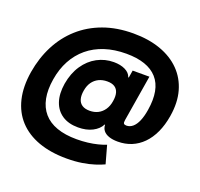

<svg xmlns="http://www.w3.org/2000/svg" viewBox="-158 -917 1368 1315"><g transform="rotate(20 525.5 -260.0)"><path d="M457 220.7Q340.8 220.7 252.4 188.7Q164.1 156.7 107.4 95.5Q50.8 34.2 29.8 -53.7Q8.8 -141.6 26.9 -252.9Q44.9 -360.8 90.8 -450.2Q136.7 -539.6 209.2 -604.7Q281.7 -669.9 379.2 -705.6Q476.6 -741.2 596.7 -741.2Q708 -741.2 795.2 -710.2Q882.3 -679.2 939.7 -620.8Q997.1 -562.5 1020.3 -480.5Q1043.5 -398.4 1026.4 -295.9Q1015.1 -226.6 990.2 -172.9Q965.3 -119.1 929 -82.3Q892.6 -45.4 846.7 -26.6Q800.8 -7.8 747.1 -7.8Q710 -7.8 682.9 -17.1Q655.8 -26.4 641.6 -44.2Q627.4 -62 627 -87.4H624Q605 -50.3 561.5 -28.3Q518.1 -6.3 458 -6.3Q388.7 -6.3 342.5 -36.9Q296.4 -67.4 277.3 -123.5Q258.3 -179.7 270.5 -256.3Q284.2 -336.4 322.8 -393.6Q361.3 -450.7 417.2 -480.7Q473.1 -510.7 537.6 -510.7Q586.4 -510.7 620.8 -493.9Q655.3 -477.1 665 -446.3H668.9L677.7 -500H799.8L744.6 -164.1Q741.2 -144.5 746.6 -137.9Q752 -131.3 765.6 -131.3Q791 -131.3 811.5 -148.9Q832 -166.5 846.4 -200.2Q860.8 -233.9 868.7 -283.2Q881.3 -360.4 870.4 -418.7Q859.4 -477.1 824.7 -516.1Q790 -555.2 733.4 -574.7Q676.8 -594.2 598.6 -594.2Q512.7 -594.2 442.4 -571.3Q372.1 -548.3 319.6 -504.6Q267.1 -460.9 233.4 -398.7Q199.7 -336.4 187 -258.3Q173.8 -178.7 186 -116.9Q198.2 -55.2 234.9 -12.7Q271.5 29.8 332.3 51.5Q393.1 73.2 477.1 73.2Q518.6 73.2 556.9 68.6Q595.2 64 628.2 55.7Q661.1 47.4 687 37.1L723.1 167Q696.3 179.7 657.7 192.1Q619.1 204.6 569.3 212.6Q519.5 220.7 457 220.7ZM494.1 -140.6Q528.3 -140.6 554.9 -154.3Q581.5 -168 599.4 -194.1Q617.2 -220.2 623 -256.8Q629.4 -293.9 622.3 -319.3Q615.2 -344.7 595 -357.9Q574.7 -371.1 540.5 -371.1Q505.9 -371.1 478.8 -357.9Q451.7 -344.7 433.8 -319.6Q416 -294.4 409.7 -257.3Q403.3 -220.2 410.6 -194.1Q418 -168 439 -154.3Q460 -140.6 494.1 -140.6Z"/></g></svg>

Font: Inter 20pt Black
Style: Italic
Weight: 900
Italic angle: -9.3988°
Version: Version 4.001;git-66647c0bb